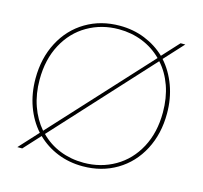

<svg xmlns="http://www.w3.org/2000/svg" viewBox="-104 -825 1000 948"><g transform="rotate(15 396.0 -351.0)"><path d="M641 -606Q684 -558 708 -492.5Q732 -427 732 -351Q732 -247 689 -165Q646 -83 569.5 -37.5Q493 8 396 8Q327 8 267.5 -16Q208 -40 163 -84L86 0H61L150 -97Q107 -145 83.5 -210Q60 -275 60 -351Q60 -455 103 -537Q146 -619 222.5 -664.5Q299 -710 396 -710Q465 -710 524.5 -686Q584 -662 629 -619L707 -704H731ZM81 -351Q81 -278 102.5 -217Q124 -156 163 -111L616 -604Q573 -647 516.5 -669.5Q460 -692 396 -692Q308 -692 236 -650.5Q164 -609 122.5 -531.5Q81 -454 81 -351ZM396 -10Q484 -10 556 -51.5Q628 -93 669.5 -170.5Q711 -248 711 -351Q711 -425 689.5 -486Q668 -547 628 -591L176 -98Q218 -55 274.5 -32.5Q331 -10 396 -10Z"/></g></svg>

Font: Fz Poppins Thin
Style: Regular
Weight: 100
Designer: Ninad Kale (Devanagari), Jonny Pinhorn (Latin)
Foundry: Indian Type Foundry
Version: Vit hóa bi Vntype.Com & FontZin.Com